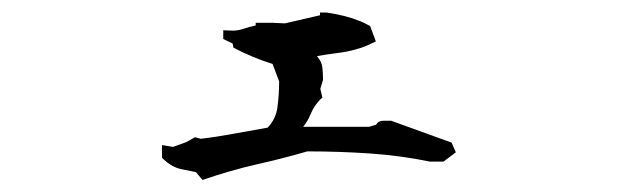

<svg xmlns="http://www.w3.org/2000/svg" viewBox="-20 -329 1040 312"><path d="M243.2 -72.8V-93.3L261.2 -90.3L282.7 -98.1L296.9 -106L306.2 -103.5Q331.5 -106.4 360.4 -111.8L415 -121.6Q428.2 -135.7 430.7 -153.8Q433.6 -174.8 433.6 -196.8L422.9 -225.1Q391.1 -234.9 359.4 -251.5L357.9 -258.3L342.8 -265.6V-279.8Q354 -279.3 356.2 -279.3Q358.4 -279.3 361.3 -279.3Q368.7 -279.8 376.5 -282.5Q384.3 -285.2 395.5 -287.6V-292H422.9L442.9 -291L500 -304.2V-308.6H511.2Q543 -303.7 563 -295.4Q571.3 -292.5 581.5 -286.6L590.8 -261.7Q574.7 -253.9 567.9 -251.7Q561 -249.5 557.4 -248.5Q553.7 -247.6 550 -246.6Q546.4 -245.6 543 -245.1Q535.6 -243.7 527.3 -242.7Q511.2 -240.7 495.1 -237.8Q499.5 -232.4 501.5 -228Q503.4 -223.6 503.9 -218.8Q504.9 -209.5 504.9 -200.2V-199.2L500.5 -184.6L503.9 -170.4L500.5 -167.5Q490.2 -156.7 485.1 -144.3Q480 -131.8 472.7 -123H580.1L591.3 -126.5Q594.7 -132.8 603 -132.8H614.3H615.7L713.9 -97.2L720.7 -81.5L700.7 -66.4H678.7Q630.9 -76.2 581.3 -79.6Q531.7 -83 479.5 -83Q439 -71.3 396.7 -61.8Q354.5 -52.2 309.1 -36.6L298.3 -49.3L274.4 -54.2Q259.8 -57.1 245.6 -70.3Z"/></svg>

Font: Bakudai
Style: Bold
Weight: 700
Version: Version 1.48